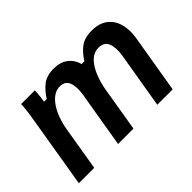

<svg xmlns="http://www.w3.org/2000/svg" viewBox="-90 -752 992 992"><g transform="rotate(-45 406.0 -255.5)"><path d="M25 0 88.3 -380Q95 -417.5 99.2 -451.2Q103.3 -485 103.3 -500H203.3Q203.3 -483.3 201.2 -464.6Q199.2 -445.8 195.8 -425H215.8Q238.3 -462.5 269.6 -486.7Q300.8 -510.8 351.7 -510.8Q400 -510.8 430 -487.5Q460 -464.2 470.8 -425H490.8Q513.3 -462.5 545 -486.7Q576.7 -510.8 628.3 -510.8Q683.3 -510.8 716.2 -485.8Q749.2 -460.8 761.2 -418.3Q773.3 -375.8 765 -323.3L710.8 0H598.3L650 -307.5Q658.3 -359.2 645.4 -391.2Q632.5 -423.3 592.5 -423.3Q558.3 -423.3 532.9 -398.8Q507.5 -374.2 490 -332.5Q472.5 -290.8 464.2 -240L424.2 0H311.7L363.3 -307.5Q371.7 -359.2 359.6 -391.2Q347.5 -423.3 309.2 -423.3Q276.7 -423.3 250 -398.8Q223.3 -374.2 204.6 -332.5Q185.8 -290.8 177.5 -240L137.5 0Z"/></g></svg>

Font: Familjen Grotesk Medium
Style: Italic
Weight: 500
Italic angle: -9.46201°
Designer: Anders Wikstroem, Jonas Baeckman, Matilda Gysing, Kristian Moeller
Foundry: Familjen STHLM AB
Version: Version 2.002; ttfautohint (v1.8.4.7-5d5b)